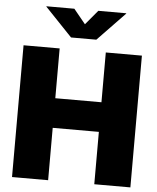

<svg xmlns="http://www.w3.org/2000/svg" viewBox="-62 -1004 865 1056"><g transform="rotate(5 371.0 -476.0)"><path d="M44.4 0V-727.5H243.7V-452.6H498.5V-727.5H697.8V0H498.5V-289.1H243.7V0ZM305.2 -952.1 370.6 -872.1 437.5 -952.1H591.8V-950.2L440.4 -793H300.8L150.9 -950.2V-952.1Z"/></g></svg>

Font: Inter 20pt Black
Style: Regular
Weight: 900
Version: Version 4.001;git-66647c0bb